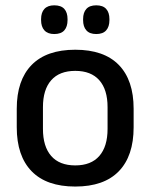

<svg xmlns="http://www.w3.org/2000/svg" viewBox="-20 -689 566 722"><path d="M263 12.5Q155 12.5 99 -45Q43 -102.5 43 -210.5V-280Q43 -387.5 99 -444.8Q155 -502 263 -502Q371 -502 426.8 -444.8Q482.5 -387.5 482.5 -280V-210.5Q482.5 -102.5 426.8 -45Q371 12.5 263 12.5ZM263 -67Q322.5 -67 353.5 -102.5Q384.5 -138 384.5 -204.5V-286Q384.5 -352 353.5 -387.2Q322.5 -422.5 263 -422.5Q203.5 -422.5 172.5 -387.2Q141.5 -352 141.5 -286V-204.5Q141.5 -138 172.5 -102.5Q203.5 -67 263 -67ZM184 -561Q159.5 -561 147 -574.8Q134.5 -588.5 134.5 -613.5V-617Q134.5 -642 147 -655.5Q159.5 -669 184 -669Q209.5 -669 221.8 -655.5Q234 -642 234 -617V-613.5Q234 -588.5 221.8 -574.8Q209.5 -561 184 -561ZM342 -561Q317 -561 304.8 -574.8Q292.5 -588.5 292.5 -613.5V-617Q292.5 -642 304.8 -655.5Q317 -669 342 -669Q367 -669 379.2 -655.5Q391.5 -642 391.5 -617V-613.5Q391.5 -588.5 379.2 -574.8Q367 -561 342 -561Z"/></svg>

Font: Anek Devanagari Medium
Style: Regular
Weight: 500
Designer: Kailash Malviya (Devanagari) & Yesha Goshar (Latin)
Foundry: Ek Type
Version: Version 1.003